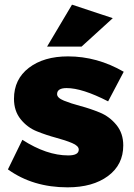

<svg xmlns="http://www.w3.org/2000/svg" viewBox="-20 -795 575 824"><path d="M14 -68 76 -195Q180 -128 273 -128Q318 -128 318 -153Q318 -169 289.5 -181Q261 -193 220 -204Q179 -215 138 -231.5Q97 -248 68.5 -283.5Q40 -319 40 -371Q40 -455 104 -504Q168 -553 272 -553Q397 -553 511 -487L444 -360Q333 -417 266 -417Q225 -417 225 -391Q225 -375 254.5 -363Q284 -351 325.5 -340Q367 -329 408.5 -312Q450 -295 479.5 -259Q509 -223 509 -171Q509 -88 443.5 -39.5Q378 9 270 9Q121 9 14 -68ZM182 -595 289 -775 464 -717 330 -595Z"/></svg>

Font: Trueno
Style: ExBd
Weight: 800
Designer: Julieta Ulanovsky
Foundry: Julieta Ulanovsky
Version: Version 3.001b